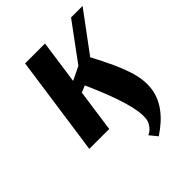

<svg xmlns="http://www.w3.org/2000/svg" viewBox="-197 -608 907 907"><g transform="rotate(-45 256.0 -155.0)"><path d="M300 152 302 150Q305 149 308 147.5Q311 146 315 143Q319 140 322.5 136.5Q326 133 330 128Q334 123 337.5 117.5Q341 112 343.5 105Q346 98 347 90Q359 7 254 -227L220 -213L190 0H57L128 -500H261L230 -281L298 -314L435 -500H512L366 -303Q427 -189 450 -118.5Q473 -48 465 8Q451 111 331 190Z"/></g></svg>

Font: Arsenal
Style: Bold Italic
Weight: 700
Italic angle: -9.10001°
Designer: Andrij Shevchenko
Foundry: Stairsfor
Version: Version 2.001;PS 002.001;hotconv 1.0.88;makeotf.lib2.5.64775